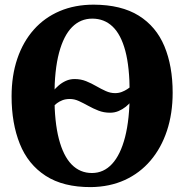

<svg xmlns="http://www.w3.org/2000/svg" viewBox="-20 -772 772 804"><path d="M441 -300Q414.5 -300 392.2 -308.8Q370 -317.5 349.8 -328.8Q329.5 -340 310.5 -348.8Q291.5 -357.5 272.5 -357.5Q254.5 -357.5 241.2 -352.2Q228 -347 218.5 -339.8Q209 -332.5 201.5 -325.5L202 -389.5Q212 -402.5 225.8 -414.2Q239.5 -426 256.2 -433.5Q273 -441 292.5 -441Q318.5 -441 340.8 -432Q363 -423 383.2 -411.2Q403.5 -399.5 422.8 -390.8Q442 -382 462 -382Q477 -382 490 -387Q503 -392 513.2 -398.8Q523.5 -405.5 530 -412L530.5 -349.5Q521 -336.5 507 -325.2Q493 -314 476.5 -307Q460 -300 441 -300ZM361 11.5Q245 12 171.2 -35.8Q97.5 -83.5 63 -169.5Q28.5 -255.5 28.5 -368.5Q28.5 -455.5 52.5 -526.2Q76.5 -597 121.5 -647.8Q166.5 -698.5 230 -725.5Q293.5 -752.5 372.5 -752.5Q488 -752 561 -706.5Q634 -661 668.5 -578.2Q703 -495.5 703 -383.5Q703 -296.5 679 -224.2Q655 -152 610.2 -99.5Q565.5 -47 502.5 -18.2Q439.5 10.5 361 11.5ZM365 -47.5Q414 -47.5 449.2 -85.5Q484.5 -123.5 503.8 -198.2Q523 -273 523 -382.5Q523 -490.5 504.8 -559Q486.5 -627.5 451.5 -660.8Q416.5 -694 366.5 -694Q317 -694 281.8 -658.5Q246.5 -623 227.2 -550.8Q208 -478.5 208 -369Q208 -262 226.5 -190.5Q245 -119 280 -83.2Q315 -47.5 365 -47.5Z"/></svg>

Font: Merriweather 36pt ExtraBold
Style: Regular
Weight: 800
Designer: Eben Sorkin
Foundry: Eben Sorkin
Version: Version 2.100